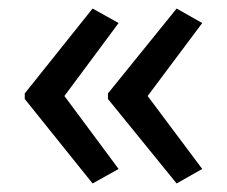

<svg xmlns="http://www.w3.org/2000/svg" viewBox="-20 -489 531 450"><path d="M38 -270V-257L197 -59L258 -93L131 -264L258 -435L197 -469ZM233 -270V-257L394 -59L454 -93L326 -264L454 -435L394 -469Z"/></svg>

Font: Noto Sans Lao SemiCondensed
Style: Regular
Weight: 400
Width: 4
Designer: Monotype Design Team
Foundry: Monotype Imaging Inc.
Version: Version 2.003